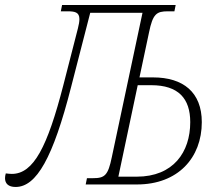

<svg xmlns="http://www.w3.org/2000/svg" viewBox="-65 -734 865 764"><path d="M-3 10C80 10 146 -106 218 -388L294 -683H502L380 -109C365 -36 352 -25 305 -25H281L276 0H480C643 0 738 -106 738 -248C738 -367 664 -426 544 -426H490L528 -605C543 -679 558 -689 603 -689H629L634 -714H182L177 -689H203C232 -689 251 -686 251 -658C251 -649 249 -636 245 -621L187 -395C124 -151 69 -42 -18 -42C-25 -42 -33 -43 -42 -44C-44 -37 -45 -31 -45 -25C-45 -4 -32 10 -3 10ZM537 -395C645 -395 692 -342 692 -248C692 -129 625 -31 479 -31H406L483 -395Z"/></svg>

Font: Noto Serif Condensed ExtraLight
Style: Italic
Weight: 200
Width: 3
Italic angle: -12°
Designer: Monotype Design Team
Foundry: Monotype Imaging Inc.
Version: Version 2.013